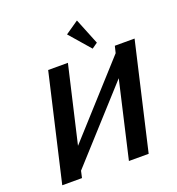

<svg xmlns="http://www.w3.org/2000/svg" viewBox="-161 -1057 1098 1188"><g transform="rotate(-20 388.0 -463.5)"><path d="M479 -927 392 -867 511 -730 548 -756ZM175 0 185 -45 600 -503 484 0H614L776 -700H646L635 -655L220 -196L337 -700H207L45 0Z"/></g></svg>

Font: Pfennig
Style: BoldItalic
Weight: 700
Italic angle: -13°
Version: Version 20100423